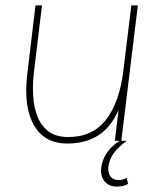

<svg xmlns="http://www.w3.org/2000/svg" viewBox="-20 -520 588 709"><path d="M105 -251Q100 -208 102.5 -166Q105 -124 118.5 -89.5Q132 -55 159.5 -34.5Q187 -14 232 -14Q322 -14 371.5 -78Q421 -142 435 -255L465 -500H489L428 0H448Q417 23 400.5 45Q384 67 380 97Q378 118 388 131.5Q398 145 418 145Q433 145 448 137L453 159Q437 169 412 169Q382 169 366 149.5Q350 130 354 98Q358 68 376 42.5Q394 17 422 0H404L418 -114Q389 -49 342 -19.5Q295 10 229 10Q143 10 104.5 -59Q66 -128 81 -249L111 -500H135Z"/></svg>

Font: Haskoy Thin
Style: Italic
Weight: 100
Designer: Ertekin Erdin
Foundry: Ertekin Erdin
Version: Version 2.000; ttfautohint (v1.8.4.7-5d5b)